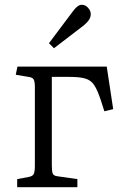

<svg xmlns="http://www.w3.org/2000/svg" viewBox="-20 -784 522 804"><path d="M52 0V-34L100 -43Q117 -46 121.5 -56Q126 -66 126 -90V-420Q126 -441 121.5 -450.5Q117 -460 99 -462L46 -471L53 -505H427L454 -327L417 -318L402 -365Q388 -407 374.5 -427.5Q361 -448 337.5 -455Q314 -462 271 -462H197V-92Q197 -68 200.5 -58Q204 -48 220 -46L304 -34V0ZM206 -582 185 -603 287 -739Q297 -752 305.5 -758Q314 -764 322 -764Q333 -764 341.5 -758Q350 -752 355 -743Q360 -734 360 -724Q360 -712 352 -700Q344 -688 326 -674Z"/></svg>

Font: Literata 18pt Light
Style: Regular
Weight: 300
Designer: Latin by Veronika Burian and Jose Scaglione. Greek by Irene Vlachou. Cyrillic by Vera Evstafieva.
Foundry: TypeTogether
Version: Version 3.103;gftools[0.9.29]